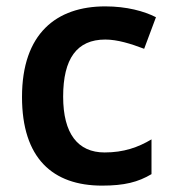

<svg xmlns="http://www.w3.org/2000/svg" viewBox="-20 -572 541 602"><path d="M300 10C370 10 413 -1 455 -26V-135C413 -110 368 -94 308 -94C224 -94 178 -153 178 -269C178 -388 221 -448 310 -448C348 -448 390 -435 432 -419L469 -518C432 -537 377 -552 310 -552C157 -552 49 -467 49 -268C49 -76 145 10 300 10Z"/></svg>

Font: Noto Sans Bamum SemiBold
Style: Regular
Weight: 600
Designer: Monotype Design Team
Foundry: Monotype Imaging Inc.
Version: Version 2.002